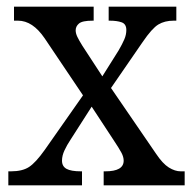

<svg xmlns="http://www.w3.org/2000/svg" viewBox="-20 -556 579 576"><path d="M5 0V-42H13Q47 -42 67 -55Q87 -68 114 -106L229 -270L114 -441Q78 -494 34 -494H22V-536H261V-494H258Q227 -494 217 -485.5Q207 -477 207 -465Q207 -456 212 -445.5Q217 -435 227 -419L287 -327L336 -405Q347 -424 353 -438Q359 -452 359 -466Q359 -484 345 -489Q331 -494 309 -494H306V-536H509V-494H501Q474 -494 455 -482.5Q436 -471 408 -430L313 -292L448 -95Q468 -65 486.5 -53.5Q505 -42 522 -42H534V0H291V-42H296Q351 -42 351 -74Q351 -85 344.5 -97.5Q338 -110 318 -140L255 -236L191 -136Q181 -121 173.5 -105Q166 -89 166 -74Q166 -57 179.5 -49.5Q193 -42 223 -42H226V0Z"/></svg>

Font: Noto Serif SemiCondensed
Style: Regular
Weight: 400
Width: 4
Designer: Monotype Design Team
Foundry: Monotype Imaging Inc.
Version: Version 2.013